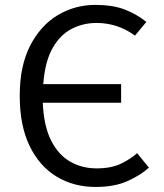

<svg xmlns="http://www.w3.org/2000/svg" viewBox="-20 -737 655 769"><path d="M361.5 -717.4Q429.7 -717.4 477.4 -699.7Q525.1 -682.1 566.2 -649.2L520.5 -594.4Q484.6 -620.5 446.2 -632.8Q407.7 -645.1 366.7 -645.1Q313.3 -645.1 267.2 -621.5Q221 -597.9 190.5 -544.1Q160 -490.3 153.3 -400H465.1V-325.6H151.3Q155.4 -232.3 184.6 -174.4Q213.8 -116.4 261.3 -89.5Q308.7 -62.6 366.7 -62.6Q425.6 -62.6 464.6 -81.5Q503.6 -100.5 529.2 -123.6L576.4 -65.6Q544.1 -35.9 491.5 -12.1Q439 11.8 363.1 11.8Q274.9 11.8 206.2 -30Q137.4 -71.8 98.2 -153.3Q59 -234.9 59 -353.3Q59 -472.3 100.5 -553.6Q142.1 -634.9 211 -676.2Q280 -717.4 361.5 -717.4Z"/></svg>

Font: FiraCode Nerd Font
Style: Regular
Weight: 400
Designer: Carrois Corporate, Edenspiekermann AG, Nikita Prokopov
Foundry: Carrois Corporate, Edenspiekermann AG, Nikita Prokopov
Version: Version 6.002;Nerd Fonts 2.2.2